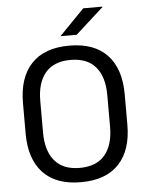

<svg xmlns="http://www.w3.org/2000/svg" viewBox="-57 -871 712 929"><g transform="rotate(-5 299.0 -406.5)"><path d="M299.1 12.1Q178.1 12.1 115.1 -54.7Q52.1 -121.6 52.1 -245.8V-393.5Q52.1 -517.4 115.1 -584.3Q178.1 -651.1 299.1 -651.1Q420.1 -651.1 483.1 -584.3Q546.2 -517.4 546.2 -393.5V-245.8Q546.2 -121.6 483.1 -54.7Q420.1 12.1 299.1 12.1ZM299.1 -57.3Q379.9 -57.3 420.9 -105.7Q461.9 -154.2 461.9 -242.7V-396.8Q461.9 -485.7 420.9 -533.7Q379.9 -581.7 299.1 -581.7Q218.4 -581.7 177.4 -533.7Q136.4 -485.7 136.4 -396.8V-242.7Q136.4 -154.2 177.4 -105.7Q218.4 -57.3 299.1 -57.3ZM382.5 -825.1H476.4V-823.7L339.8 -700.4H261.9V-701.3Z"/></g></svg>

Font: Anek Gujarati Medium
Style: Regular
Weight: 500
Designer: Mrunmayee Ghaisas (Gujarati), Yesha Goshar (Latin)
Foundry: Ek Type
Version: Version 1.003